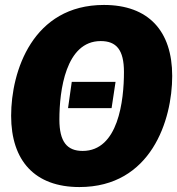

<svg xmlns="http://www.w3.org/2000/svg" viewBox="-20 -736 717 776"><path d="M400 -716C112 -716 25 -448 25 -268C25 -86 121 20 301 20C591 20 676 -251 676 -429C676 -611 580 -716 400 -716ZM387 -570C450 -570 481 -535 481 -445C481 -329 458 -126 314 -126C251 -126 220 -163 220 -253C220 -369 245 -570 387 -570ZM447 -405H270L255 -299H431Z"/></svg>

Font: Fira Sans Heavy
Style: Italic
Weight: 900
Italic angle: -8°
Designer: bBox Type GmbH & Carrois Corporate GbR & Edenspiekermann AG
Foundry: bBox Type GmbH & Carrois Corporate GbR & Edenspiekermann AG
Version: Version 4.301;PS 004.301;hotconv 1.0.88;makeotf.lib2.5.64775